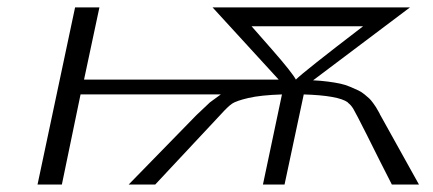

<svg xmlns="http://www.w3.org/2000/svg" viewBox="-20 -492 1155 512"><path d="M80.1 0 180.2 -472.2H245.1L204.1 -279.8H723.1L546.9 -472.2H1073.2L814.9 -277.8Q835.9 -276.9 854.5 -274.4Q873 -272 887 -269Q900.9 -266.1 913.8 -260.5Q926.8 -254.9 935.3 -251Q943.8 -247.1 952.4 -240Q960.9 -232.9 965.1 -229Q969.2 -225.1 975.1 -217Q981 -209 982.4 -206.5Q983.9 -204.1 988.5 -196Q993.2 -188 993.2 -187L1097.2 0H1024.9Q994.1 -60.1 958 -132.8Q928.2 -191.9 922.1 -201.9Q916 -211.9 908.2 -217.8L907.2 -219.2Q882.3 -237.3 790 -240.2L738.8 0H681.2L731.9 -240.2Q674.8 -238.3 642.3 -230.7Q609.9 -223.1 598.9 -215.6Q587.9 -208 569.8 -188L394 0H323.2L503.9 -185.1L540 -219.2L568.8 -240.2H194.8L145 0ZM650.9 -421.9Q652.8 -419.9 705.8 -359.4Q758.8 -298.8 769 -279.8Q790 -300.8 948.2 -421.9Z"/></svg>

Font: CMU Bright
Style: Oblique
Weight: 500
Italic angle: -12°
Version: Version 0.7.0